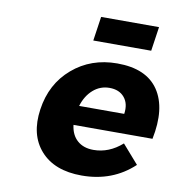

<svg xmlns="http://www.w3.org/2000/svg" viewBox="-83 -824 846 907"><g transform="rotate(10 339.5 -371.0)"><path d="M122.1 -268.1Q140.1 -393.1 228.8 -469Q317.4 -544.9 442.9 -544.9Q583 -544.9 640.9 -459Q698.7 -373 668 -223.1H289.1Q294.9 -175.3 324.5 -149.2Q354 -123 401.9 -123Q476.6 -123 539.1 -178.2L617.2 -88.9Q516.1 5.9 368.2 5.9Q237.3 5.9 170.7 -69.1Q104 -144 122.1 -268.1ZM299.8 -315.9H516.1Q523.4 -365.2 498.5 -395Q473.6 -424.8 426.8 -424.8Q382.3 -424.8 348.6 -395.3Q314.9 -365.7 299.8 -315.9ZM312 -631.8 329.1 -748H606.9L589.8 -631.8Z"/></g></svg>

Font: Trueno
Style: Bold Italic
Weight: 700
Designer: Julieta Ulanovsky
Foundry: Julieta Ulanovsky
Version: Version 3.001b | FøM Fix